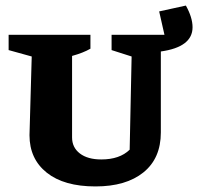

<svg xmlns="http://www.w3.org/2000/svg" viewBox="-20 -660 712 690"><path d="M648 -640Q672 -597 672 -562Q672 -491 558 -475V-184Q558 -91 495.5 -40.5Q433 10 323 10Q210 10 148 -39.5Q86 -89 86 -174L94 -457L11 -480V-535H305V-485Q279 -470 239 -459V-166Q239 -130 267 -108.5Q295 -87 344 -87Q410 -87 446 -122L453 -457L381 -480V-535H571L552 -619Z"/></svg>

Font: Piazzolla SC
Style: Bold
Weight: 700
Designer: Juan Pablo del Peral
Foundry: Huerta Tipografica
Version: Version 1.330